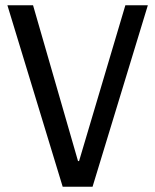

<svg xmlns="http://www.w3.org/2000/svg" viewBox="-20 -706 587 726"><path d="M330 0 539 -686H454L279 -97H275L105 -686H8L217 0Z"/></svg>

Font: Archivo Narrow
Style: Regular
Weight: 400
Designer: Hector Gatti
Foundry: Omnibus-Type
Version: Version 1.003;PS 001.003;hotconv 1.0.70;makeotf.lib2.5.58329